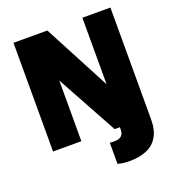

<svg xmlns="http://www.w3.org/2000/svg" viewBox="-165 -859 1106 1210"><g transform="rotate(-20 388.0 -253.5)"><path d="M63 0V-729H290L525 -283V-729H713V20Q713 93 686 137.5Q659 182 610.5 202Q562 222 497 222Q474 222 457 220Q440 218 418 212V70Q424 71 431.5 71.5Q439 72 447 72Q511 72 511 18V0H476L253 -407V0Z"/></g></svg>

Font: BDO Grotesk Black
Style: Regular
Weight: 900
Designer: Deni Anggara
Foundry: Lokal Container
Version: Version 2.000